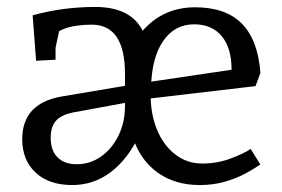

<svg xmlns="http://www.w3.org/2000/svg" viewBox="-20 -523 812 553"><path d="M188 10Q121 10 82.5 -26Q44 -62 44 -122Q44 -225 157 -245L353 -278V-229L190 -199Q156 -192 141 -175Q126 -158 126 -126Q126 -90 145.5 -70Q165 -50 201 -50Q240 -50 271.5 -72.5Q303 -95 321.5 -133Q340 -171 340 -218V-310Q340 -452 244 -452Q222 -452 201 -449Q180 -446 163.5 -439.5Q147 -433 136 -424L157 -466L140 -385V-351L84 -348L74 -479Q118 -491 163 -497Q208 -503 254 -503Q371 -503 399 -414L377 -417Q439 -502 542 -502Q630 -502 676.5 -455Q723 -408 730 -313L716 -275L401 -238L403 -286L680 -327L647 -288V-323Q647 -385 618.5 -419Q590 -453 539 -453Q483 -453 450 -405Q417 -357 415 -271L414 -255Q413 -196 432 -150Q451 -104 485 -78Q519 -52 562 -52Q606 -52 644.5 -66.5Q683 -81 702 -94L730 -49Q732 -51 719.5 -42.5Q707 -34 683.5 -21.5Q660 -9 627 0.5Q594 10 555 10Q483 10 432.5 -27Q382 -64 361 -132L381 -133Q347 -63 298 -26.5Q249 10 188 10Z"/></svg>

Font: Andada Pro
Style: Regular
Weight: 400
Designer: Carolina Giovagnoli
Foundry: Huerta Tipografica
Version: Version 3.003